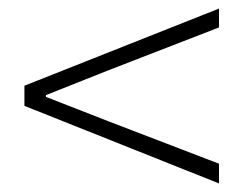

<svg xmlns="http://www.w3.org/2000/svg" viewBox="-20 -590 568 448"><path d="M491 -162 37 -343V-390L491 -570V-526L233 -426L87 -368V-364L233 -307L491 -208Z"/></svg>

Font: Noto Sans KR Thin ExtraLight
Style: Regular
Weight: 250
Version: Version 2.004-H2;hotconv 1.0.118;makeotfexe 2.5.65603